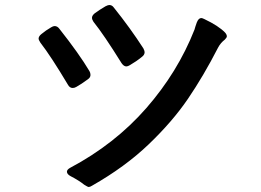

<svg xmlns="http://www.w3.org/2000/svg" viewBox="-20 -731 1040 766"><path d="M484 -466Q474 -466 465 -479Q394 -593 353 -644Q347 -653 347 -660Q347 -669 358 -678Q377 -692 401 -706Q411 -711 416 -711Q427 -711 434 -701Q499 -620 552 -538Q557 -528 557 -523Q557 -512 546 -504Q524 -486 498 -471Q490 -466 484 -466ZM316 6Q295 -11 262 -28Q247 -36 247 -46Q247 -54 259 -61Q438 -156 563.5 -299.5Q689 -443 756 -613Q757 -618 759.5 -625Q762 -632 765 -641Q772 -659 783 -659Q787 -659 795 -655Q852 -628 878 -601Q885 -593 885 -586Q885 -581 877 -573Q860 -560 850 -541Q792 -428 730 -337Q668 -246 573.5 -155.5Q479 -65 347 10Q339 15 334 15Q330 15 316 6ZM270 -380Q258 -380 251 -393Q183 -507 141 -561Q134 -572 134 -577Q134 -586 145 -595Q163 -610 184 -622Q192 -627 198 -627Q209 -627 217 -616Q296 -516 337 -447Q341 -440 341 -432Q341 -422 331 -415Q304 -395 284 -384Q277 -380 270 -380Z"/></svg>

Font: Shippori Gochic B2 Bold
Style: Regular
Weight: 700
Designer: FONTDASU
Foundry: FONTDASU / Google Inc. / but / Adobe
Version: Version 1.130